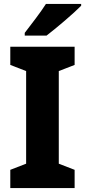

<svg xmlns="http://www.w3.org/2000/svg" viewBox="-20 -950 430 970"><path d="M390 -921V-930H212C184 -886 138 -827 105 -784V-770H215C266 -809 354 -884 390 -921ZM357 0V-92L277 -123V-591L357 -622V-714H32V-622L112 -591V-123L32 -92V0Z"/></svg>

Font: Noto Sans Myanmar UI SemiCondensed ExtraBold
Style: Regular
Weight: 800
Width: 4
Designer: Monotype Design Team
Foundry: Monotype Imaging Inc.
Version: Version 2.103